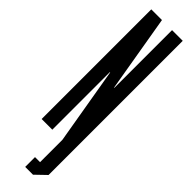

<svg xmlns="http://www.w3.org/2000/svg" viewBox="-337 -739 941 941"><g transform="rotate(45 134.0 -268.5)"><path d="M134 223V155H169V0L101 -399H99V0H25V-760H99L167 -360H169V-760H243V170L188 223Z"/></g></svg>

Font: Commune Nuit Debout
Style: Regular
Weight: 400
Designer: Sébastien Marchal
Foundry: Sébastien Marchal
Version: Version 1.003;PS 1.3;hotconv 1.0.88;makeotf.lib2.5.647800